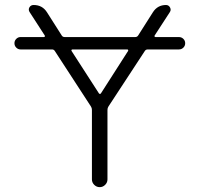

<svg xmlns="http://www.w3.org/2000/svg" viewBox="-20 -774 800 772"><path d="M495.1 -569.3Q496.1 -571.3 495.1 -573.2Q494.1 -575.2 492.2 -575.2H271.5Q268.6 -575.2 267.6 -573.2Q266.6 -571.3 267.6 -569.3L377.9 -398.4Q378.9 -396.5 381.8 -396.5Q384.8 -396.5 385.7 -398.4ZM62.5 -575.2Q52.7 -575.2 45.4 -582.5Q38.1 -589.8 38.1 -600.1Q38.1 -610.4 45.4 -617.7Q52.7 -625 62.5 -625H156.2Q159.2 -625 160.2 -627Q161.1 -628.9 160.2 -630.9L99.6 -724.6Q92.8 -734.4 98.1 -744.1Q103.5 -753.9 115.2 -753.9Q150.4 -753.9 168.9 -724.6L228.5 -630.9Q232.4 -625 240.2 -625H523.4Q531.2 -625 535.2 -630.9L594.7 -724.6Q613.3 -753.9 647.5 -753.9Q658.2 -753.9 663.6 -744.1Q668.9 -734.4 663.1 -725.6L601.6 -630.9Q600.6 -628.9 601.6 -627Q602.5 -625 605.5 -625H699.2Q710 -625 717.3 -617.7Q724.6 -610.4 724.6 -600.1Q724.6 -589.8 717.3 -582.5Q710 -575.2 699.2 -575.2H574.2Q566.4 -575.2 562.5 -569.3L416 -345.7Q412.1 -339.8 412.1 -332V-52.7Q412.1 -40 402.8 -30.8Q393.6 -21.5 380.9 -21.5Q368.2 -21.5 358.9 -30.8Q349.6 -40 349.6 -52.7V-332Q349.6 -339.8 345.7 -345.7L200.2 -569.3Q196.3 -575.2 189.5 -575.2Z"/></svg>

Font: Gen Jyuu Gothic Light
Style: Regular
Weight: 200
Designer: [Source Han Sans]
Ryoko NISHIZUKA  (kana & ideographs); Paul D. Hunt (Latin, Greek & Cyrillic); Wenlong ZHANG  (bopomofo
Version: Version 1.002.20150607